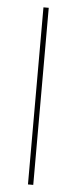

<svg xmlns="http://www.w3.org/2000/svg" viewBox="-53 -767 319 796"><g transform="rotate(5 106.0 -368.5)"><path d="M95 0V-737H117V0Z"/></g></svg>

Font: Tomorrow Thin
Style: Regular
Weight: 250
Designer: Tony de Marco, Monica Rizzolli
Foundry: Just in Type
Version: Version 2.002